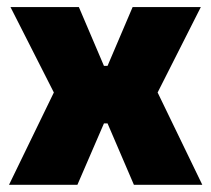

<svg xmlns="http://www.w3.org/2000/svg" viewBox="-20 -512 586 532"><path d="M5 0 141 -280V-232.5L9 -492.5H198.5L268 -329.5H278L347.5 -492.5H536.5L405 -232.5V-280L540.5 0H351L278 -170H268L194.5 0Z"/></svg>

Font: Anek Tamil Medium ExtraBold
Style: Regular
Weight: 800
Version: Version 1.003